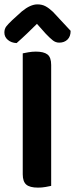

<svg xmlns="http://www.w3.org/2000/svg" viewBox="-27 -851 343 878"><path d="M147 7Q109 7 93 -7Q77 -21 77 -54V-607Q86 -609 103 -612Q120 -615 137 -615Q173 -615 190 -602Q207 -589 207 -554V-1Q198 1 181.5 4Q165 7 147 7ZM142 -742Q122 -722 98 -699Q74 -676 49 -654Q25 -655 9 -668.5Q-7 -682 -7 -702Q-7 -719 2 -730.5Q11 -742 29 -759L73 -799Q112 -831 144 -831Q165 -831 181 -822.5Q197 -814 215 -797L296 -710Q296 -684 281.5 -670Q267 -656 244 -656Q228 -656 215 -666Q202 -676 182 -697Z"/></svg>

Font: Baloo Bhai 2 SemiBold
Style: Regular
Weight: 600
Designer: Supriya Tembe, Noopur Datye and Ek Type
Foundry: Ek Type
Version: Version 1.640;PS 1.000;hotconv 16.6.51;makeotf.lib2.5.65220;